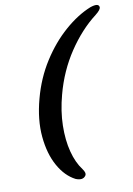

<svg xmlns="http://www.w3.org/2000/svg" viewBox="-95 -807 690 995"><g transform="rotate(-10 249.5 -309.5)"><path d="M109.5 -321Q137 -424 191 -508.8Q245 -593.5 313.2 -653.2Q381.5 -713 451 -741Q496 -756.5 499 -734Q501 -720.5 471 -697Q390.5 -635.5 325.2 -537.8Q260 -440 228.5 -321Q206 -237.5 204.5 -161.2Q203 -85 219 -23.5Q235 38 265.5 78Q283 101.5 273.5 114.5Q258 136.5 221.5 122Q168.5 95 133 31.5Q97.5 -32 89 -122.8Q80.5 -213.5 109.5 -321Z"/></g></svg>

Font: Fraunces 9pt Soft SemiBold
Style: Italic
Weight: 600
Italic angle: -16°
Version: Version 1.000;[b76b70a41]